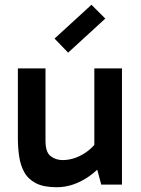

<svg xmlns="http://www.w3.org/2000/svg" viewBox="-20 -775 592 806"><path d="M218 11Q163 11 130.5 -6Q98 -23 82 -52Q66 -81 60.5 -118Q55 -155 55 -195V-488H171V-184Q171 -136 192.5 -119.5Q214 -103 243 -103Q272 -103 300.5 -114Q329 -125 353.5 -145Q378 -165 392 -189L401 -127H376V-488H492V0H405L381 -90H414Q389 -60 357 -37Q325 -14 290 -1.5Q255 11 218 11ZM266 -554 209 -613 364 -755 422 -697Z"/></svg>

Font: Gabarito Medium
Style: Regular
Weight: 500
Designer: Leandro Assis / Alvaro Franca / Felipe Casaprima
Foundry: Naipe Foundry
Version: Version 1.000